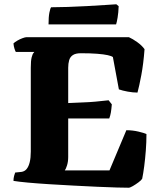

<svg xmlns="http://www.w3.org/2000/svg" viewBox="-20 -878 752 898"><path d="M582 0Q566 0 526.5 -1Q487 -2 434 -4.5Q381 -7 323 -10Q265 -13 209.5 -16.5Q154 -20 110.5 -24Q67 -28 43 -32Q43 -44 46 -55.5Q49 -67 51 -71L80 -74Q95 -76 104.5 -87.5Q114 -99 119 -119.5Q124 -140 124 -169V-561Q124 -594 128 -609.5Q132 -625 136.5 -630Q141 -635 140 -635H54Q51 -640 47.5 -651Q44 -662 43 -675Q49 -681 61 -688Q73 -695 85.5 -699.5Q98 -704 103 -704H583Q601 -696 622.5 -680.5Q644 -665 656 -648Q651 -580 641 -527Q631 -474 623 -445Q602 -445 577.5 -449.5Q553 -454 536 -460L508 -611Q502 -616 484 -620Q466 -624 435 -626.5Q404 -629 358 -629Q334 -629 321 -620.5Q308 -612 303.5 -596.5Q299 -581 299 -561V-396Q338 -398 367.5 -399Q397 -400 425.5 -402.5Q454 -405 488 -409L503 -390Q501 -366 498.5 -351.5Q496 -337 491 -324H299V-144Q299 -122 293.5 -104.5Q288 -87 283 -81H492L571 -269Q600 -269 627.5 -262.5Q655 -256 665 -251Q665 -213 662 -174Q659 -135 654.5 -100.5Q650 -66 645 -42Q641 -35 627.5 -25Q614 -15 601 -7.5Q588 0 582 0ZM207 -764Q207 -799 211 -819Q215 -839 219 -844Q252 -844 296.5 -845.5Q341 -847 387 -849.5Q433 -852 470 -854.5Q507 -857 524 -858L535 -849Q534 -819 530 -795.5Q526 -772 523 -764Z"/></svg>

Font: Texturina Medium 12pt Black
Style: Regular
Weight: 900
Version: Version 1.002